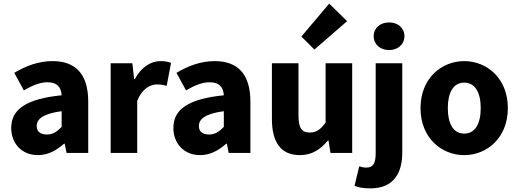

<svg xmlns="http://www.w3.org/2000/svg" viewBox="-20 -846 2865 1062"><path d="M190 12C246 12 292 -14 334 -51H338L348 0H468V-284C468 -436 398 -508 271 -508C193 -508 122 -481 59 -443L112 -346C160 -374 201 -391 243 -391C297 -391 318 -363 321 -319C125 -299 42 -242 42 -138C42 -54 99 12 190 12ZM240 -102C205 -102 183 -117 183 -149C183 -187 217 -217 321 -231V-144C295 -118 273 -102 240 -102Z M592 0H739V-288C765 -355 811 -379 848 -379C869 -379 884 -376 902 -371L926 -498C912 -504 895 -508 867 -508C816 -508 762 -476 726 -409H722L712 -496H592Z M1087 12C1143 12 1189 -14 1231 -51H1235L1245 0H1365V-284C1365 -436 1295 -508 1168 -508C1090 -508 1019 -481 956 -443L1009 -346C1057 -374 1098 -391 1140 -391C1194 -391 1215 -363 1218 -319C1022 -299 939 -242 939 -138C939 -54 996 12 1087 12ZM1137 -102C1102 -102 1080 -117 1080 -149C1080 -187 1114 -217 1218 -231V-144C1192 -118 1170 -102 1137 -102Z M1638 12C1706 12 1752 -19 1794 -69H1797L1808 0H1928V-496H1781V-168C1752 -129 1730 -113 1693 -113C1650 -113 1631 -136 1631 -207V-496H1484V-188C1484 -64 1530 12 1638 12ZM1719 -572 1900 -729 1801 -826 1647 -644Z M2028 196C2163 196 2205 105 2205 -3V-496H2058V1C2058 56 2045 81 2006 81C1992 81 1980 78 1967 74L1941 182C1961 190 1987 196 2028 196ZM2132 -569C2181 -569 2217 -601 2217 -646C2217 -691 2181 -722 2132 -722C2083 -722 2047 -691 2047 -646C2047 -601 2083 -569 2132 -569Z M2548 12C2673 12 2789 -83 2789 -248C2789 -413 2673 -508 2548 -508C2422 -508 2306 -413 2306 -248C2306 -83 2422 12 2548 12ZM2548 -107C2487 -107 2457 -162 2457 -248C2457 -334 2487 -389 2548 -389C2608 -389 2639 -334 2639 -248C2639 -162 2608 -107 2548 -107Z"/></svg>

Font: Giro Sans Regular
Style: Bold
Weight: 700
Designer: Paul D. Hunt
Foundry: Adobe Systems Incorporated
Version: Version 1.000;PS 1.0;hotconv 1.0.88;makeotf.lib2.5.647800